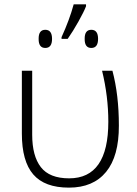

<svg xmlns="http://www.w3.org/2000/svg" viewBox="-20 -858 635 888"><path d="M529.8 -277.3Q530.3 -135.7 470.7 -63Q411.1 9.8 298.8 9.8Q186.5 9.8 133.8 -51.3Q81.1 -112.3 81.1 -240.2V-530.8H128.9V-234.9Q128.9 -136.7 168.9 -85Q209 -33.2 299.8 -33.2Q481 -33.2 481 -294.9Q481 -412.1 452.1 -530.8H500Q529.8 -418.9 529.8 -277.3ZM371.6 -678.2Q371.1 -720.2 402.3 -720.2Q433.6 -720.2 433.6 -678.2Q433.6 -636.2 402.3 -636.2Q371.1 -636.2 371.6 -678.2ZM158.7 -678.2Q158.2 -720.2 189.5 -720.2Q220.7 -720.2 220.7 -678.2Q220.7 -636.2 189.5 -636.2Q158.2 -636.2 158.7 -678.2ZM377.9 -837.9V-829.1Q368.2 -803.7 342.8 -758.3Q317.4 -712.9 293 -678.2H264.6V-686Q301.3 -766.1 320.8 -837.9Z"/></svg>

Font: OpenSans-Light
Style: Regular
Weight: 300
Foundry: Ascender Corporation
Version: Version 1.10